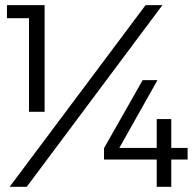

<svg xmlns="http://www.w3.org/2000/svg" viewBox="-20 -720 753 740"><path d="M6.8 -700.2H151.9V-289.1H91.8V-649.9H6.8ZM541 -700.2H606L83 0H17.1ZM529.8 -411.1H586.9L439.9 -149.9H584V-261.2H640.1V-149.9H703.1V-105H640.1V0H584V-105H380.9V-148.9Z"/></svg>

Font: Montserrat-Arabic Light
Style: Regular
Weight: 300
Designer: Mohamed Gaber
Foundry: Kief Type Foundry
Version: Version 5.008;PS 005.008;hotconv 1.0.88;makeotf.lib2.5.64775